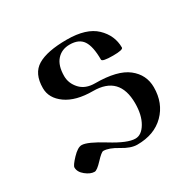

<svg xmlns="http://www.w3.org/2000/svg" viewBox="-122 -641 801 790"><g transform="rotate(-30 278.5 -246.0)"><path d="M186.5 -38.1C204.1 -38.1 225.9 -30.1 252 -14.2C278 1.8 301.1 9.8 321.3 9.8C375.3 9.8 418.3 -6.2 450.2 -38.1C482.1 -70 498 -111 498 -161.1C498 -200.8 482.1 -233.2 450.2 -258.3C418.3 -283.4 367.2 -295.9 296.9 -295.9C266.3 -295.9 242.7 -305 226.1 -323.2C209.5 -341.5 201.2 -362 201.2 -384.8C201.2 -418 208.8 -443.2 224.1 -460.4C239.4 -477.7 259.8 -486.3 285.2 -486.3C314.5 -486.3 335.3 -477.1 347.7 -458.5C360 -439.9 366.2 -409.8 366.2 -368.2C366.2 -361 383.5 -357.4 418 -357.4C449.9 -357.4 465.8 -361 465.8 -368.2C465.8 -406.6 451.2 -439.8 421.9 -467.8C392.6 -495.8 347 -509.8 285.2 -509.8C222.7 -509.8 176.3 -500.7 146 -482.4C115.7 -464.2 100.6 -432 100.6 -385.7C100.6 -353.8 115.9 -327 146.5 -305.2C177.1 -283.4 219.4 -272.5 273.4 -272.5C356.8 -272.5 398.4 -229.2 398.4 -142.6C398.4 -105.5 391.4 -75 377.4 -51.3C363.4 -27.5 346.7 -15.6 327.1 -15.6C302.4 -15.6 266.4 -30.3 219.2 -59.6C172 -88.9 139.3 -103.5 121.1 -103.5C108.7 -103.5 93.8 -94.2 76.2 -75.7C58.6 -57.1 49.8 -44.6 49.8 -38.1C49.8 -23.8 57.1 -10.7 71.8 1C86.4 12.7 100.3 18.6 113.3 18.6C121.1 18.6 133.8 9.1 151.4 -9.8C168.9 -28.6 180.7 -38.1 186.5 -38.1Z"/></g></svg>

Font: TriodPostnaja
Style: Medium
Weight: 500
Version: 20110805; ttfautohint (v0.96) -l 8 -r 50 -G 200 -x 14 -w "G"